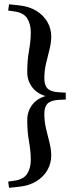

<svg xmlns="http://www.w3.org/2000/svg" viewBox="-20 -741 342 892"><path d="M285.5 -310.5V-278.5L251.5 -277Q215 -274.5 200.5 -259.2Q186 -244 186 -212.5Q186 -176.5 194 -143Q202 -109.5 210 -78.2Q218 -47 218 -18Q218 17.5 200.5 48.8Q183 80 149.2 101Q115.5 122 65.5 127L22 131.5L18 102.5L46.5 98.5Q89.5 92.5 106.2 66.5Q123 40.5 123 2Q123 -38 114.8 -83.8Q106.5 -129.5 106.5 -183Q106.5 -224 131 -255.8Q155.5 -287.5 207 -299V-290.5Q155.5 -302 131 -333.8Q106.5 -365.5 106.5 -406.5Q106.5 -460 114.8 -505.8Q123 -551.5 123 -591Q123 -630 106.2 -656Q89.5 -682 46.5 -688L18 -692L22 -721L65.5 -716.5Q115.5 -711.5 149.2 -690.5Q183 -669.5 200.5 -638.5Q218 -607.5 218 -571.5Q218 -542.5 210 -511.2Q202 -480 194 -446.5Q186 -413 186 -377Q186 -345.5 200.5 -330.2Q215 -315 251.5 -312.5Z"/></svg>

Font: Newsreader 36pt SemiBold
Style: Regular
Weight: 600
Designer: Hugues Gentile
Foundry: Production Type
Version: Version 1.003